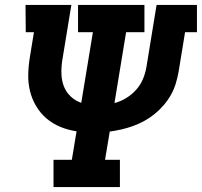

<svg xmlns="http://www.w3.org/2000/svg" viewBox="-20 -755 815 775"><path d="M196 0V-110H270L289 -225Q255 -230 223.5 -243Q192 -256 167.5 -277Q143 -298 126 -326.5Q109 -355 101 -388Q93 -421 94 -456Q95 -491 101 -527L117 -625H84L83 -735H268L231 -509Q227 -482 228 -455.5Q229 -429 238 -406Q247 -383 265.5 -365.5Q284 -348 308 -340L355 -625H295V-735H563V-625H489L442 -339Q466 -345 489 -359Q512 -373 529.5 -392.5Q547 -412 557 -436Q567 -460 571 -484L612 -735H775V-625H727L701 -466Q697 -443 690 -419.5Q683 -396 671 -374Q659 -352 642 -332Q625 -312 605.5 -296Q586 -280 563.5 -267.5Q541 -255 517.5 -246.5Q494 -238 470 -232.5Q446 -227 423 -224L404 -110H464V0Z"/></svg>

Font: Iosevka Etoile Extrabold
Style: Italic
Weight: 800
Italic angle: -9°
Designer: Belleve Invis
Foundry: Belleve Invis
Version: Version 22.1.2; ttfautohint (v1.8.4)